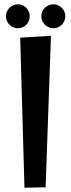

<svg xmlns="http://www.w3.org/2000/svg" viewBox="-20 -875 330 896"><path d="M217.8 -708 192.9 -1 94.2 1 74.2 -699.2ZM284.7 -799.3Q284.7 -787.6 280.3 -777.3Q275.9 -767.1 268.3 -759.5Q260.7 -752 250.7 -747.6Q240.7 -743.2 229 -743.2Q217.8 -743.2 207.5 -747.6Q197.3 -752 189.5 -759.5Q181.6 -767.1 177.2 -777.3Q172.9 -787.6 172.9 -799.3Q172.9 -811 177.2 -821Q181.6 -831.1 189.5 -838.6Q197.3 -846.2 207.5 -850.6Q217.8 -855 229 -855Q240.7 -855 250.7 -850.6Q260.7 -846.2 268.3 -838.6Q275.9 -831.1 280.3 -821Q284.7 -811 284.7 -799.3ZM118.7 -799.3Q118.7 -787.6 114.3 -777.3Q109.9 -767.1 102.5 -759.5Q95.2 -752 85.2 -747.6Q75.2 -743.2 64 -743.2Q52.2 -743.2 42 -747.6Q31.7 -752 24.2 -759.5Q16.6 -767.1 12.2 -777.3Q7.8 -787.6 7.8 -799.3Q7.8 -811 12.2 -821Q16.6 -831.1 24.2 -838.6Q31.7 -846.2 42 -850.6Q52.2 -855 64 -855Q75.2 -855 85.2 -850.6Q95.2 -846.2 102.5 -838.6Q109.9 -831.1 114.3 -821Q118.7 -811 118.7 -799.3Z"/></svg>

Font: Original Surfer
Style: Regular
Weight: 400
Designer: Astigmatic (AOETI)
Foundry: Astigmatic (AOETI)
Version: Version 1.001